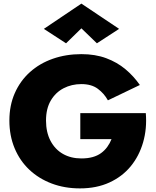

<svg xmlns="http://www.w3.org/2000/svg" viewBox="-20 -1018 866 1064"><path d="M425 -247H598Q589 -224 574.5 -204Q560 -184 540 -169.5Q520 -155 493 -147.5Q466 -140 431 -140Q373 -140 329 -165Q285 -190 260 -237.5Q235 -285 235 -350Q235 -416 261.5 -461Q288 -506 332.5 -529Q377 -552 431 -552Q487 -552 522 -526Q557 -500 578 -462L755 -547Q721 -596 675 -634.5Q629 -673 568.5 -695.5Q508 -718 431 -718Q346 -718 273 -692.5Q200 -667 146 -618.5Q92 -570 62 -502Q32 -434 32 -350Q32 -266 61 -196.5Q90 -127 142.5 -77.5Q195 -28 266.5 -1Q338 26 423 26Q515 26 586 -6.5Q657 -39 704 -96Q751 -153 773 -229Q795 -305 788 -391H425ZM431 -861 517 -778 640 -858 431 -998 223 -858 346 -778Z"/></svg>

Font: Jost ExtraBold
Style: Regular
Weight: 800
Version: Version 3.710